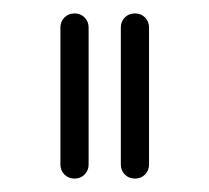

<svg xmlns="http://www.w3.org/2000/svg" viewBox="-20 -729 312 286"><path d="M91 -463Q82 -463 76 -469Q70 -475 70 -484V-688Q70 -697 76 -703Q82 -709 91 -709Q100 -709 106 -703Q112 -697 112 -688V-484Q112 -475 106 -469Q100 -463 91 -463ZM181 -463Q172 -463 166 -469Q160 -475 160 -484V-688Q160 -697 166 -703Q172 -709 181 -709Q190 -709 196 -703Q202 -697 202 -688V-484Q202 -475 196 -469Q190 -463 181 -463Z"/></svg>

Font: Jura Light Light
Style: Regular
Weight: 300
Version: Version 5.106